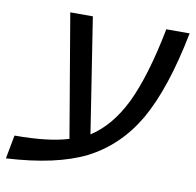

<svg xmlns="http://www.w3.org/2000/svg" viewBox="-105 -672 776 762"><g transform="rotate(10 283.0 -291.5)"><path d="M202 -104 118 -599H209L281 -136Q361 -187 414 -295Q468 -408 505 -599H599Q554 -370 480 -241Q407 -116 286 -54Q167 5 -33 16L-15 -79Q123 -79 202 -104Z"/></g></svg>

Font: Libra Sans
Style: Italic
Weight: 400
Italic angle: -12°
Foundry: Context Ltd
Version: Version 1.002